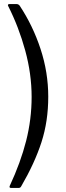

<svg xmlns="http://www.w3.org/2000/svg" viewBox="-20 -762 326 947"><path d="M61 -742Q71 -742 77 -734Q142 -636 180 -520.5Q218 -405 218 -285Q218 -164 184.5 -60.5Q151 43 84 158Q80 165 72 165H35Q24 165 28 155Q82 39 109 -67.5Q136 -174 136 -284Q136 -397 104.5 -512.5Q73 -628 20 -733Q19 -734 19 -736Q19 -742 27 -742Z"/></svg>

Font: n
Style: Regular
Weight: 400
Designer: Pablo Impallari, Rodrigo Fuenzalida
Foundry: Impallari Type
Version: Version 1.002; ttfautohint (v1.5)